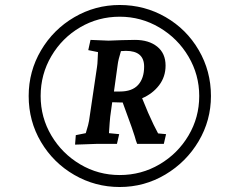

<svg xmlns="http://www.w3.org/2000/svg" viewBox="-20 -735 937 770"><path d="M95 -350Q95 -449 144.5 -533Q194 -617 278 -666Q362 -715 460 -715Q560 -715 644 -666.5Q728 -618 777 -534Q826 -450 826 -350Q826 -252 776.5 -168.5Q727 -85 643 -35Q559 15 460 15Q362 15 278 -33.5Q194 -82 144.5 -165.5Q95 -249 95 -350ZM284 -193 324 -201Q336 -240 337 -250L369 -466Q371 -478 371.5 -495Q372 -512 373 -526L334 -534L343 -575Q379 -574 415 -572L469 -574L521 -575Q577 -575 610.5 -548Q644 -521 644 -472Q644 -427 618 -393Q592 -359 550 -341Q575 -278 596 -235L614 -200L646 -197L637 -158H530Q525 -170 520 -189L508 -225L472 -324H466L430 -325L422 -267Q420 -249 417 -201L458 -197L449 -158H368L312 -156L281 -155ZM779 -350Q779 -435 736 -508Q693 -581 619.5 -624.5Q546 -668 460 -668Q374 -668 301.5 -625.5Q229 -583 186 -510Q143 -437 143 -350Q143 -264 186 -191.5Q229 -119 301.5 -76Q374 -33 460 -33Q547 -33 620 -76Q693 -119 736 -191.5Q779 -264 779 -350ZM461 -368Q510 -368 534 -394.5Q558 -421 558 -468Q558 -531 485 -531L465 -530Q454 -494 452 -476L437 -368Z"/></svg>

Font: Andada Pro Medium
Style: Italic
Weight: 500
Italic angle: -7°
Designer: Carolina Giovagnoli
Foundry: Huerta Tipografica
Version: Version 3.005; ttfautohint (v1.8.4)